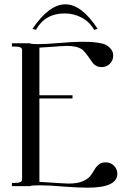

<svg xmlns="http://www.w3.org/2000/svg" viewBox="-20 -860 597 887"><path d="M354 -667Q378 -667 392 -666.5Q406 -666 430 -663Q454 -660 467.5 -653.5Q481 -647 492 -634Q503 -621 503 -603Q503 -581 487.5 -565.5Q472 -550 450 -550Q421 -550 405 -574Q374 -620 360 -631Q336 -648 289 -648Q278 -648 258.5 -646.5Q239 -645 210 -643Q181 -641 162 -640V-420H315V-405H162V-20Q176 -19 230 -15.5Q284 -12 299 -12Q336 -12 360.5 -22Q385 -32 396.5 -46.5Q408 -61 416 -75.5Q424 -90 436.5 -100Q449 -110 468 -110Q491 -110 506.5 -94.5Q522 -79 522 -57Q522 7 385 7Q340 7 275 2Q209 -4 162 -4Q126 -4 117 0H35V-15H48Q82 -15 82 -30V-630Q82 -645 48 -645H35V-660H117Q126 -656 156 -656Q191 -656 255.5 -661.5Q320 -667 354 -667ZM130 -727Q207 -840 282 -840Q357 -840 431 -727L415 -722Q394 -759 357.5 -778.5Q321 -798 279 -798Q188 -798 146 -722Z"/></svg>

Font: kawoszeh
Style: Medium
Weight: 500
Version: Version 000.030